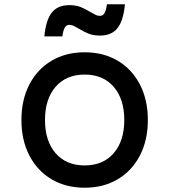

<svg xmlns="http://www.w3.org/2000/svg" viewBox="-20 -860 790 896"><path d="M80 -300Q80 -394 117 -465.5Q154 -537 220.5 -576.5Q287 -616 375 -616Q463 -616 529.5 -576.5Q596 -537 633 -465.5Q670 -394 670 -300Q670 -206 633 -134.5Q596 -63 529.5 -23.5Q463 16 375 16Q287 16 220.5 -23.5Q154 -63 117 -134.5Q80 -206 80 -300ZM560 -300Q560 -398 510.5 -455Q461 -512 375 -512Q289 -512 239.5 -455Q190 -398 190 -300Q190 -202 239.5 -145Q289 -88 375 -88Q461 -88 510.5 -145Q560 -202 560 -300ZM303 -836Q334 -836 355.5 -827.5Q377 -819 400 -805Q419 -794 427.5 -790Q436 -786 447 -786Q460 -786 467.5 -798.5Q475 -811 479 -840H563Q556 -764 528.5 -729Q501 -694 447 -694Q416 -694 394.5 -702.5Q373 -711 350 -725Q331 -736 322.5 -740Q314 -744 303 -744Q290 -744 282.5 -731.5Q275 -719 271 -690H187Q194 -766 221.5 -801Q249 -836 303 -836Z"/></svg>

Font: Martian Mono VF sWd Rg
Style: Regular
Weight: 400
Width: 6
Monospace: yes
Designer: Roman Shamin
Foundry: Evil Martians
Version: Version 1.100